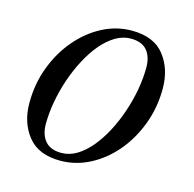

<svg xmlns="http://www.w3.org/2000/svg" viewBox="-78 -549 645 639"><g transform="rotate(15 244.0 -230.0)"><path d="M182 10Q106.5 10 70 -36Q33.5 -82 33.5 -149.5Q33.5 -215 55.2 -273Q77 -331 114.5 -375.2Q152 -419.5 200.2 -444.8Q248.5 -470 301.5 -470Q377.5 -470 413.8 -423.8Q450 -377.5 450 -310Q450 -244.5 428.2 -186.5Q406.5 -128.5 369 -84.2Q331.5 -40 283.2 -15Q235 10 182 10ZM179 -16Q206.5 -16 231.8 -31.2Q257 -46.5 279.2 -73Q301.5 -99.5 319.8 -134Q338 -168.5 351.2 -207.2Q364.5 -246 371.8 -286.2Q379 -326.5 379 -363.5Q379 -400.5 361 -422Q343 -443.5 304.5 -443.5Q277.5 -443.5 252 -428.2Q226.5 -413 204.2 -386.5Q182 -360 163.8 -325.5Q145.5 -291 132.2 -252.2Q119 -213.5 111.8 -173.5Q104.5 -133.5 104.5 -96Q104.5 -59.5 122.8 -37.8Q141 -16 179 -16Z"/></g></svg>

Font: Bodoni Moda 9pt
Style: Italic
Weight: 400
Italic angle: -13°
Designer: Owen Earl
Foundry: indestructible type
Version: Version 2.005